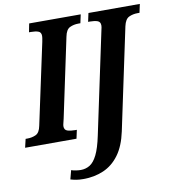

<svg xmlns="http://www.w3.org/2000/svg" viewBox="-121 -800 1009 1126"><g transform="rotate(-10 383.5 -237.0)"><path d="M-21 0 -9 -51H2Q29 -51 52 -61.5Q75 -72 83 -113L186 -594Q189 -608 190 -616.5Q191 -625 191 -629Q191 -651 174 -657Q157 -663 130 -663H119L129 -714H436L425 -663H414Q385 -663 362 -652Q339 -641 331 -600L231 -128Q228 -114 225 -103Q222 -92 222 -85Q222 -63 240 -57Q258 -51 285 -51H296L285 0ZM285 240Q260 240 242.5 237Q225 234 208 229L222 176Q233 180 249 182.5Q265 185 278 185Q308 185 332.5 170Q357 155 376.5 115.5Q396 76 411 4L540 -604Q544 -619 544 -629Q544 -651 526.5 -657Q509 -663 483 -663H471L482 -714H788L777 -663H766Q737 -663 714 -652Q691 -641 682 -600L554 4Q536 89 497.5 141Q459 193 404.5 216.5Q350 240 285 240Z"/></g></svg>

Font: Noto Serif Condensed
Style: Bold Italic
Weight: 700
Width: 3
Italic angle: -12°
Designer: Monotype Design Team
Foundry: Monotype Imaging Inc.
Version: Version 2.014